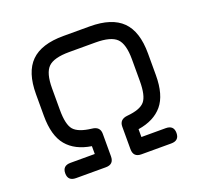

<svg xmlns="http://www.w3.org/2000/svg" viewBox="-119 -811 984 944"><g transform="rotate(-20 373.0 -339.0)"><path d="M80 -342V-455Q80 -570 134.5 -624Q189 -678 304 -678H442Q557 -678 611.5 -624Q666 -570 666 -455V-342Q666 -238 622.5 -186Q579 -134 495 -121V-80H622Q664 -80 664 -40Q664 0 622 0H466Q424 0 424 -42V-160Q424 -198 466 -202Q534 -208 558 -236Q582 -264 582 -342V-455Q582 -535 552 -564.5Q522 -594 442 -594H304Q224 -594 194 -564.5Q164 -535 164 -455V-342Q164 -265 188 -237.5Q212 -210 280 -202Q322 -198 322 -160V-42Q322 0 280 0H124Q82 0 82 -40Q82 -80 124 -80H251V-121Q167 -134 123.5 -186Q80 -238 80 -342Z"/></g></svg>

Font: Jura
Style: Bold
Weight: 700
Designer: Daniel Johnson, Alexei Vanyashin
Foundry: Daniel Johnson
Version: Version 5.103